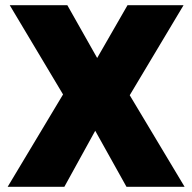

<svg xmlns="http://www.w3.org/2000/svg" viewBox="-20 -720 741 740"><path d="M9.5 0 223 -356 17.5 -700H239.5L354.5 -496.5L471.5 -700H687.5L480 -353L691.5 0H467.5L347 -216L228 0Z"/></svg>

Font: Geologica Roman ExtraBold
Style: Regular
Weight: 800
Designer: Sindre Bremnes, Frode Helland
Foundry: Monokrom Skriftforlag AS
Version: Version 1.010;gftools[0.9.28]